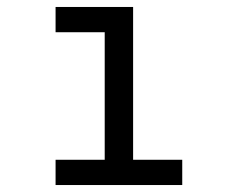

<svg xmlns="http://www.w3.org/2000/svg" viewBox="-20 -531 656 551"><path d="M280.5 -15V-511H362V-15ZM139.5 0V-72.5H503V0ZM139.5 -438.5V-511H325.5V-438.5Z"/></svg>

Font: Overpass Mono Light
Style: Regular
Weight: 400
Monospace: yes
Version: Version 4.000